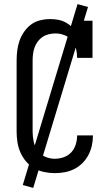

<svg xmlns="http://www.w3.org/2000/svg" viewBox="-20 -836 540 936"><path d="M247 8Q221 8 195 2.5Q169 -3 146.5 -16Q124 -29 107 -49Q90 -69 79.5 -93Q69 -117 65 -143Q61 -169 61 -195V-540Q61 -565 64 -589.5Q67 -614 75 -637Q83 -660 97.5 -681Q112 -702 131.5 -716.5Q151 -731 175.5 -737Q200 -743 225 -743Q244 -743 263.5 -739.5Q283 -736 300.5 -726.5Q318 -717 332 -703Q346 -689 356 -673V-735H431V-554H356Q356 -577 350.5 -599Q345 -621 330.5 -638.5Q316 -656 294.5 -664.5Q273 -673 250 -673Q234 -673 217.5 -669Q201 -665 187.5 -656Q174 -647 164 -633.5Q154 -620 148.5 -604.5Q143 -589 141 -572.5Q139 -556 139 -540V-195Q139 -171 144 -146.5Q149 -122 163 -102Q177 -82 200 -72Q223 -62 247 -62Q269 -62 290.5 -69.5Q312 -77 327 -93Q342 -109 349 -131Q356 -153 356 -175Q356 -175 356 -175.5Q356 -176 356 -176H433Q433 -176 433 -175Q433 -174 433 -174Q433 -149 427.5 -125Q422 -101 410.5 -79.5Q399 -58 381.5 -40.5Q364 -23 342 -12Q320 -1 296 3.5Q272 8 247 8ZM142 80 91 66 358 -816 409 -802Z"/></svg>

Font: Iosevka Slab
Style: Regular
Weight: 400
Monospace: yes
Designer: Belleve Invis
Foundry: Belleve Invis
Version: Version 11.2.4; ttfautohint (v1.8.3)